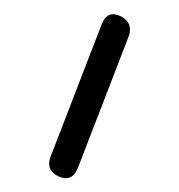

<svg xmlns="http://www.w3.org/2000/svg" viewBox="-20 -117 255 274"><path d="M152 -94Q170 -85 164 -66L91 123Q83 143 64 135Q45 126 52 107L125 -82Q133 -103 152 -94Z"/></svg>

Font: Jura Light
Style: Regular
Weight: 300
Designer: Daniel Johnson, Alexei Vanyashin
Foundry: Daniel Johnson
Version: Version 5.103